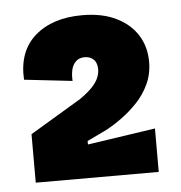

<svg xmlns="http://www.w3.org/2000/svg" viewBox="-39 -726 464 493"><g transform="rotate(-5 193.0 -479.0)"><path d="M34 -270V-395L166 -474Q186 -488 197.5 -500Q209 -512 214 -523.5Q219 -535 219 -546Q219 -563 210 -571.5Q201 -580 187 -580Q172 -580 163.5 -571Q155 -562 152.5 -549Q150 -536 151 -522L27 -536Q23 -609 68 -648.5Q113 -688 190 -688Q241 -688 277 -670.5Q313 -653 332 -623Q351 -593 351 -554Q351 -523 339 -497Q327 -471 307.5 -450.5Q288 -430 266.5 -414.5Q245 -399 226 -389L176 -365V-356L351 -382V-270Z"/></g></svg>

Font: Bricolage Grotesque 24pt SemiCondensed ExtraBold
Style: Regular
Weight: 800
Width: 4
Designer: Mathieu Triay
Foundry: Atelier Triay
Version: Version 1.001;gftools[0.9.33.dev8+g029e19f]